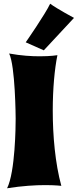

<svg xmlns="http://www.w3.org/2000/svg" viewBox="-20 -1000 417 1030"><path d="M309 -3C276 -124 263 -272 263 -407C263 -524 273 -631 288 -704C288 -704 253 -698 194 -698C150 -698 94 -701 29 -713C62 -647 64 -372 64 -363C64 -326 62 -78 18 10C99 -3 171 -7 223 -7C277 -7 309 -3 309 -3ZM377 -904C377 -904 289 -951 249 -980C223 -924 118 -773 118 -773L215 -730Z"/></svg>

Font: Spicy Rice
Style: Regular
Weight: 400
Designer: Astigmatic (AOETI)
Foundry: Astigmatic (AOETI)
Version: Version 1.000